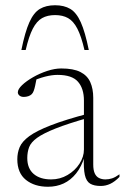

<svg xmlns="http://www.w3.org/2000/svg" viewBox="-20 -702 476 732"><path d="M319 -269.5V-253.5Q239.5 -231 192.2 -212.2Q145 -193.5 121.5 -176.5Q98 -159.5 91 -140.8Q84 -122 84 -99.5Q84 -60 108.2 -39Q132.5 -18 175 -18Q209 -18 237.5 -34.8Q266 -51.5 283 -77.8Q300 -104 300 -132V-318.5Q300 -364.5 277.2 -390.5Q254.5 -416.5 199.5 -416.5Q178 -416.5 151.8 -409.8Q125.5 -403 89 -387L119.5 -402.5Q116.5 -387 114 -375.2Q111.5 -363.5 108.5 -355.5Q105.5 -347.5 101 -343Q96 -338 87.8 -335.2Q79.5 -332.5 71 -332.5Q60 -332.5 54 -337.8Q48 -343 48 -350Q48 -362 64.2 -377.5Q80.5 -393 105.8 -407.5Q131 -422 159.8 -431.5Q188.5 -441 213.5 -441Q260 -441 286.5 -427.5Q313 -414 324.2 -388.8Q335.5 -363.5 335.5 -329V-75Q335.5 -54 341 -41.5Q346.5 -29 357.2 -23.5Q368 -18 382 -18Q395 -18 407.2 -22Q419.5 -26 435.5 -37.5V-27.5Q418 -9.5 400.5 -1.2Q383 7 364 7Q338.5 7 323.8 -1.8Q309 -10.5 303.5 -35Q298 -59.5 300 -106.5L303 -107Q291 -66.5 270.2 -40.8Q249.5 -15 222.5 -2.5Q195.5 10 163 10Q111.5 10 78.8 -16.2Q46 -42.5 46 -95Q46 -119.5 55 -141Q64 -162.5 91.5 -182.8Q119 -203 173.5 -224.2Q228 -245.5 319 -269.5ZM190 -644.5Q161 -644.5 140.5 -633Q120 -621.5 105 -592.5Q90 -563.5 78 -511.5H61.5Q75.5 -580.5 92 -617.2Q108.5 -654 132 -668Q155.5 -682 190 -682Q224.5 -682 248 -668Q271.5 -654 288 -617.2Q304.5 -580.5 318.5 -511.5H302Q290 -563.5 275 -592.5Q260 -621.5 239.5 -633Q219 -644.5 190 -644.5Z"/></svg>

Font: Newsreader 24pt ExtraLight
Style: Regular
Weight: 250
Designer: Hugues Gentile
Foundry: Production Type
Version: Version 1.003